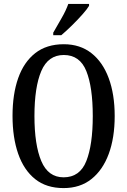

<svg xmlns="http://www.w3.org/2000/svg" viewBox="-20 -951 651 981"><path d="M305 10Q217 10 159.5 -36Q102 -82 73 -165Q44 -248 44 -359Q44 -470 73 -552Q102 -634 160 -679.5Q218 -725 306 -725Q389 -725 447 -679.5Q505 -634 535.5 -551.5Q566 -469 566 -358Q566 -247 535.5 -164.5Q505 -82 447 -36Q389 10 305 10ZM305 -45Q388 -45 421 -128Q454 -211 454 -358Q454 -506 421 -588Q388 -670 306 -670Q226 -670 191 -588Q156 -506 156 -358Q156 -211 191 -128Q226 -45 305 -45ZM252 -784Q273 -821 295 -859Q317 -897 329 -931H435V-921Q425 -904 400.5 -876.5Q376 -849 347 -820.5Q318 -792 293 -771H252Z"/></svg>

Font: Noto Serif Tamil ExtraCondensed Medium
Style: Regular
Weight: 500
Width: 2
Designer: Indian Type Foundry, Tom Grace, and the Monotype Design Team
Foundry: Monotype Imaging Inc.
Version: Version 2.004; ttfautohint (v1.8.4.7-5d5b)